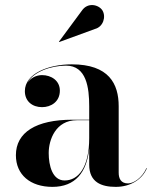

<svg xmlns="http://www.w3.org/2000/svg" viewBox="-20 -719 593 749"><path d="M350.5 -606C383 -614.5 394.5 -654 379.5 -678.5C365.5 -700.5 322.5 -712 299 -677L210 -556.5L211 -555ZM262.5 -252C120.5 -252 42 -202.5 42 -113.5C42 -37.5 98 10 184.5 10C273.5 10 318.5 -46.5 328 -139.5V-76.5C328 -8 375.5 10 431.5 10C488 10 534 -18 553 -62.5L551.5 -63.5C534 -24.5 501 -3.5 479.5 -3.5C451.5 -3.5 443 -22.5 443 -45.5V-304.5C443 -392 405 -468 260 -468C169 -468 77 -432 77 -363.5C77 -324 106 -301 144 -301C179 -301 213.5 -322 213.5 -365.5C213.5 -404.5 180 -426 144 -426C121 -426 98.5 -414.5 86.5 -395C109.5 -439.5 180 -463 237.5 -463C317.5 -463 328 -376.5 328 -304.5V-252ZM232 -15C184.5 -15 170 -73 170 -122C170 -174 197.5 -250 279.5 -250H328V-180.5C328 -64 284.5 -15 232 -15Z"/></svg>

Font: Bodoni* 96pt Medium
Style: Regular
Weight: 500
Version: Version 2.3